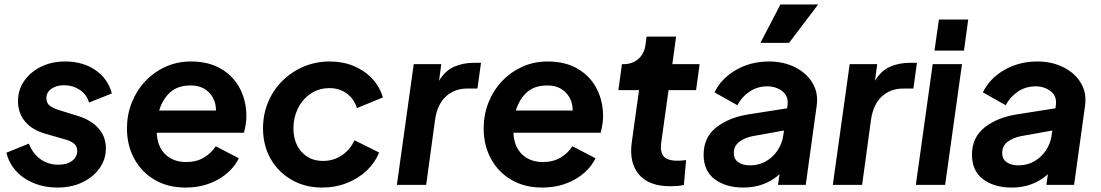

<svg xmlns="http://www.w3.org/2000/svg" viewBox="-20 -833 4958 865"><path d="M238 12Q181 12 133 -7.5Q85 -27 52.5 -62.5Q20 -98 9 -145L110 -186Q127 -142 161.5 -116.5Q196 -91 243 -91Q283 -91 305.5 -109Q328 -127 328 -153Q328 -176 311 -188Q294 -200 273 -205L186 -230Q125 -247 93 -285.5Q61 -324 61 -378Q61 -428 89 -468.5Q117 -509 165 -532.5Q213 -556 274 -556Q353 -556 409.5 -517.5Q466 -479 484 -412L381 -371Q371 -407 339.5 -428Q308 -449 269 -449Q234 -449 211.5 -433Q189 -417 189 -391Q189 -367 206 -355.5Q223 -344 246 -337L330 -311Q391 -292 424 -254.5Q457 -217 457 -165Q457 -115 428.5 -75Q400 -35 351 -11.5Q302 12 238 12Z M816 12Q736 12 676.5 -23Q617 -58 584.5 -118.5Q552 -179 552 -254Q552 -316 573.5 -370.5Q595 -425 634 -466.5Q673 -508 725.5 -532Q778 -556 840 -556Q920 -556 976 -523Q1032 -490 1061 -434Q1090 -378 1090 -310Q1090 -292 1087 -272.5Q1084 -253 1079 -235H686Q689 -172 725 -137.5Q761 -103 819 -103Q865 -103 898.5 -123Q932 -143 952 -174L1056 -120Q1027 -61 962.5 -24.5Q898 12 816 12ZM839 -448Q780 -448 746 -416.5Q712 -385 697 -335H953Q953 -384 922 -416Q891 -448 839 -448Z M1432 12Q1354 12 1293.5 -23Q1233 -58 1199 -118Q1165 -178 1165 -255Q1165 -318 1188 -373Q1211 -428 1252.5 -469Q1294 -510 1348.5 -533Q1403 -556 1465 -556Q1525 -556 1574 -535.5Q1623 -515 1657 -478.5Q1691 -442 1705 -394L1588 -346Q1575 -388 1542 -412Q1509 -436 1464 -436Q1416 -436 1379 -410.5Q1342 -385 1322 -344Q1302 -303 1302 -255Q1302 -190 1338.5 -149Q1375 -108 1435 -108Q1483 -108 1520.5 -133.5Q1558 -159 1577 -201L1688 -146Q1669 -99 1631 -63.5Q1593 -28 1542 -8Q1491 12 1432 12Z M1768 0 1844 -544H1968L1958 -469Q1985 -514 2025 -532Q2065 -550 2115 -550H2147L2131 -434H2084Q2028 -434 1989 -398.5Q1950 -363 1940 -293L1900 0Z M2423 12Q2343 12 2283.5 -23Q2224 -58 2191.5 -118.5Q2159 -179 2159 -254Q2159 -316 2180.5 -370.5Q2202 -425 2241 -466.5Q2280 -508 2332.5 -532Q2385 -556 2447 -556Q2527 -556 2583 -523Q2639 -490 2668 -434Q2697 -378 2697 -310Q2697 -292 2694 -272.5Q2691 -253 2686 -235H2293Q2296 -172 2332 -137.5Q2368 -103 2426 -103Q2472 -103 2505.5 -123Q2539 -143 2559 -174L2663 -120Q2634 -61 2569.5 -24.5Q2505 12 2423 12ZM2446 -448Q2387 -448 2353 -416.5Q2319 -385 2304 -335H2560Q2560 -384 2529 -416Q2498 -448 2446 -448Z M2999 6Q2904 6 2859 -46.5Q2814 -99 2826 -190L2859 -427H2766L2782 -544H2789Q2829 -544 2855.5 -567Q2882 -590 2888 -630L2893 -668H3026L3009 -544H3132L3116 -427H2992L2959 -191Q2953 -149 2969.5 -129Q2986 -109 3032 -109Q3041 -109 3050 -109.5Q3059 -110 3071 -112L3061 0Q3047 4 3029.5 5Q3012 6 2999 6Z M3329 12Q3250 12 3200 -25.5Q3150 -63 3150 -136Q3150 -214 3207 -259Q3264 -304 3354 -318L3526 -345L3528 -360Q3533 -400 3504.5 -422Q3476 -444 3437 -444Q3392 -444 3356.5 -420Q3321 -396 3302 -359L3199 -417Q3230 -480 3296 -518Q3362 -556 3445 -556Q3510 -556 3562 -530Q3614 -504 3641 -458.5Q3668 -413 3659 -354L3610 0H3485L3492 -48Q3425 12 3329 12ZM3286 -144Q3286 -116 3306.5 -102Q3327 -88 3359 -88Q3399 -88 3431 -106.5Q3463 -125 3483.5 -156Q3504 -187 3509 -224L3512 -245L3373 -220Q3335 -213 3310.5 -194Q3286 -175 3286 -144ZM3406 -640 3496 -813H3666L3535 -640Z M3732 0 3808 -544H3932L3922 -469Q3949 -514 3989 -532Q4029 -550 4079 -550H4111L4095 -434H4048Q3992 -434 3953 -398.5Q3914 -363 3904 -293L3864 0Z M4190 -605 4210 -745H4342L4323 -605ZM4106 0 4182 -544H4314L4238 0Z M4538 12Q4459 12 4409 -25.5Q4359 -63 4359 -136Q4359 -214 4416 -259Q4473 -304 4563 -318L4735 -345L4737 -360Q4742 -400 4713.5 -422Q4685 -444 4646 -444Q4601 -444 4565.5 -420Q4530 -396 4511 -359L4408 -417Q4439 -480 4505 -518Q4571 -556 4654 -556Q4719 -556 4771 -530Q4823 -504 4850 -458.5Q4877 -413 4868 -354L4819 0H4694L4701 -48Q4634 12 4538 12ZM4495 -144Q4495 -116 4515.5 -102Q4536 -88 4568 -88Q4608 -88 4640 -106.5Q4672 -125 4692.5 -156Q4713 -187 4718 -224L4721 -245L4582 -220Q4544 -213 4519.5 -194Q4495 -175 4495 -144Z"/></svg>

Font: Plus Jakarta Sans
Style: Bold Italic
Weight: 700
Italic angle: -8°
Designer: Gumpita Rahayu
Foundry: Tokotype
Version: Version 2.071; ttfautohint (v1.8.4.7-5d5b);gftools[0.9.29]